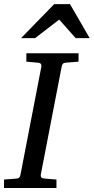

<svg xmlns="http://www.w3.org/2000/svg" viewBox="-35 -936 467 956"><path d="M292 -624Q282.2 -623 278.3 -618.4Q274.4 -613.8 272 -604L168 -65.9Q166.5 -58.6 170.4 -53.2Q174.3 -47.9 188 -46.9L246.1 -42V0H-15.1V-42L47.9 -46.9Q57.1 -47.9 61.3 -52.5Q65.4 -57.1 66.9 -65.9L170.9 -604Q172.4 -612.3 168.5 -617.7Q164.6 -623 151.9 -624L96.2 -628.9V-670.9H356V-628.9ZM341.8 -746.1 259.8 -838.4 139.6 -746.1H69.8L234.9 -915.5H313.5L411.6 -746.1Z"/></svg>

Font: Charis SIL Phon
Style: Italic
Weight: 400
Italic angle: -11°
Foundry: SIL International
Version: Version 5.000